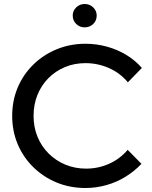

<svg xmlns="http://www.w3.org/2000/svg" viewBox="-20 -930 760 961"><path d="M408 11Q330 11 263.5 -16.5Q197 -44 146.5 -93.5Q96 -143 68.5 -208.5Q41 -274 41 -350Q41 -426 68.5 -491.5Q96 -557 146.5 -606.5Q197 -656 264 -683.5Q331 -711 408 -711Q463 -711 515.5 -696.5Q568 -682 612.5 -655Q657 -628 690 -590L620 -518Q581 -565 525 -589.5Q469 -614 408 -614Q352 -614 304.5 -594Q257 -574 222 -538.5Q187 -503 167.5 -455Q148 -407 148 -350Q148 -294 167.5 -246Q187 -198 223 -162Q259 -126 307 -106Q355 -86 411 -86Q472 -86 526.5 -110.5Q581 -135 619 -180L688 -110Q653 -73 608.5 -45.5Q564 -18 512.5 -3.5Q461 11 408 11ZM404 -793Q379 -793 361.5 -810Q344 -827 344 -852Q344 -876 361.5 -893Q379 -910 404 -910Q429 -910 446.5 -893Q464 -876 464 -852Q464 -827 446.5 -810Q429 -793 404 -793Z"/></svg>

Font: Red Hat Display SemiBold
Style: Regular
Weight: 600
Designer: Pentagram, MCKL
Foundry: Pentagram, MCKL
Version: Version 1.023